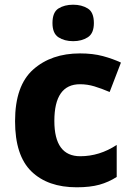

<svg xmlns="http://www.w3.org/2000/svg" viewBox="-20 -786 563 816"><path d="M306 10Q363 10 402.5 -1Q442 -12 476 -34V-170Q403 -122 321 -122Q211 -122 211 -272Q211 -428 320 -428Q351 -428 381 -419Q411 -410 446 -395L494 -520Q460 -536 417.5 -547.5Q375 -559 320 -559Q198 -559 121 -490.5Q44 -422 44 -271Q44 -125 113.5 -57.5Q183 10 306 10ZM291 -766Q254 -766 228.5 -750Q203 -734 203 -688Q203 -644 228.5 -627.5Q254 -611 291 -611Q327 -611 353 -627.5Q379 -644 379 -688Q379 -734 353 -750Q327 -766 291 -766Z"/></svg>

Font: Noto Sans UI Extra
Style: Regular
Weight: 800
Designer: Monotype Design Team
Foundry: Monotype Imaging Inc.
Version: Version 1.901